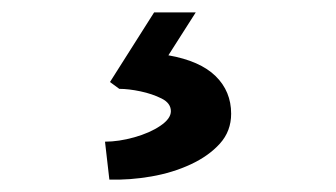

<svg xmlns="http://www.w3.org/2000/svg" viewBox="-20 -44 540 309"><path d="M149 184Q171 184 196 177Q221 170 238 158.5Q255 147 255 135Q255 122 240 114.5Q225 107 206 103Q187 99 172 99L157 88L228 -24H295L251 45Q302 54 327 78.5Q352 103 352 139Q352 167 334 187Q316 207 287 220.5Q258 234 223.5 240Q189 246 156 245Z"/></svg>

Font: Our Lexend Medium
Style: Regular
Weight: 500
Designer: Bonnie Shaver-Troup, Thomas Jockin
Foundry: Lexend
Version: Version 1.007